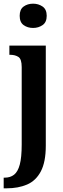

<svg xmlns="http://www.w3.org/2000/svg" viewBox="-34 -784 345 1044"><path d="M146 -632Q116 -632 94.5 -647.5Q73 -663 73 -698Q73 -733 94.5 -748.5Q116 -764 146 -764Q175 -764 197.5 -748.5Q220 -733 220 -698Q220 -663 197.5 -647.5Q175 -632 146 -632ZM-14 240V182H-8Q22 182 42.5 166Q63 150 73.5 111Q84 72 84 2V-419Q84 -463 66 -474.5Q48 -486 22 -486H17V-536H215V8Q215 97 188 148Q161 199 113 219.5Q65 240 2 240Z"/></svg>

Font: Noto Serif Hebrew ExtraCondensed
Style: Bold
Weight: 700
Width: 2
Designer: Monotype Design Team
Foundry: Monotype Imaging Inc.
Version: Version 2.004; ttfautohint (v1.8.4.7-5d5b)